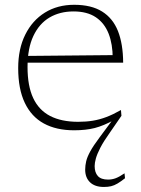

<svg xmlns="http://www.w3.org/2000/svg" viewBox="-20 -520 574 781"><path d="M474 -49 426.5 20Q401.5 55 388.2 80.8Q375 106.5 370 124.5Q365 142.5 365 155.5Q365 181.5 378 196Q391 210.5 419.5 210.5Q436 210.5 451 204.8Q466 199 486.5 185L488.5 205Q471.5 218.5 458 226.5Q444.5 234.5 431.8 237.5Q419 240.5 402.5 240.5Q366 240.5 346.2 221.5Q326.5 202.5 326.5 170Q326.5 153.5 330.5 136.2Q334.5 119 347 96Q359.5 73 385 39L441 -36.5L445 -32.5Q401.5 -8.5 365.2 0.8Q329 10 281.5 10Q209 10 158.2 -17.8Q107.5 -45.5 80.8 -101.8Q54 -158 54 -243Q54 -321.5 82.8 -379.2Q111.5 -437 162.8 -468.8Q214 -500.5 281.5 -500.5Q351.5 -500.5 395.2 -473.2Q439 -446 459.8 -393.8Q480.5 -341.5 481 -265H90.5L87 -292.5L460.5 -296L438.5 -282.5Q438.5 -340.5 421.8 -383.2Q405 -426 369.8 -449.8Q334.5 -473.5 279 -473.5Q223.5 -473.5 181.5 -448.8Q139.5 -424 115.8 -373.8Q92 -323.5 92 -247Q92 -170.5 115 -121.2Q138 -72 184 -48.2Q230 -24.5 298 -24.5Q330 -24.5 357.5 -29Q385 -33.5 412.8 -44Q440.5 -54.5 472 -72.5Z"/></svg>

Font: Newsreader 9pt ExtraLight
Style: Regular
Weight: 250
Designer: Hugues Gentile
Foundry: Production Type
Version: Version 1.003